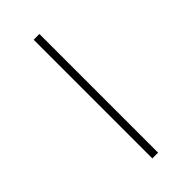

<svg xmlns="http://www.w3.org/2000/svg" viewBox="-305 -835 1153 1153"><g transform="rotate(-45 271.5 -258.0)"><path d="M246 -762H295V246H246Z"/></g></svg>

Font: Noto Sans Cherokee Light
Style: Regular
Weight: 300
Designer: Monotype Design Team
Foundry: Monotype Imaging Inc.
Version: Version 2.001; ttfautohint (v1.8.4.7-5d5b)